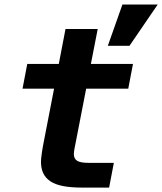

<svg xmlns="http://www.w3.org/2000/svg" viewBox="-20 -831 721 853"><path d="M459 -627.4H555.2L680.7 -811H523.9ZM345.2 2.4H464.8L485.8 -107.4H376C350.1 -107.4 332.5 -110.4 322.8 -116.7C313 -122.6 308.1 -133.3 308.1 -146.5C308.1 -150.4 308.6 -153.8 309.1 -158.7C310.1 -168 311.5 -172.4 312 -175.8L362.8 -437H549.8L570.8 -546.9H383.8L414.1 -702.1H271L241.2 -546.9H101.1L80.1 -437H220.2L170.9 -182.6C168 -167 165.5 -149.4 164.6 -141.6C163.1 -130.4 162.1 -122.6 162.1 -111.8C162.1 -74.7 174.3 -44.9 204.1 -25.4C231.9 -6.8 276.4 2.4 345.2 2.4Z"/></svg>

Font: Hack
Style: Bold Oblique
Weight: 700
Italic angle: -12°
Monospace: yes
Designer: Christopher Simpkins
Foundry: Christopher Simpkins
Version: Version 2.010